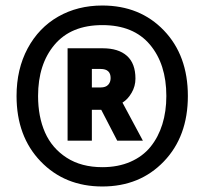

<svg xmlns="http://www.w3.org/2000/svg" viewBox="-20 -713 741 696"><path d="M40 -365Q40 -462.5 80.2 -537.5Q120.5 -612.5 191 -652.8Q261.5 -693 351 -693Q487.5 -693 574.2 -602.5Q661 -512 661 -365Q661 -218.5 574 -127.8Q487 -37 351 -37Q215 -37 127.5 -127.8Q40 -218.5 40 -365ZM351 -107Q408 -107 452.8 -126.5Q497.5 -146 525.8 -181Q554 -216 568.5 -262.5Q583 -309 583 -365Q583 -480.5 523.5 -551.2Q464 -622 351 -622Q238 -622 178 -551.2Q118 -480.5 118 -365Q118 -290 143.2 -232.8Q168.5 -175.5 221.8 -141.2Q275 -107 351 -107ZM313 -203H225V-538H352Q409.5 -538 440.2 -510.5Q471 -483 471 -428Q471 -400.5 457.2 -376.8Q443.5 -353 424 -341L498 -203H405L347 -315H313ZM313 -463V-396H345Q363 -396 372 -405.5Q381 -415 381 -430Q381 -463 345 -463Z"/></svg>

Font: Cabin
Style: Bold
Weight: 700
Designer: Pablo Impallari
Foundry: Pablo Impallari. http://www.impallari.com Igino Marini. http://www.ikern.com
Version: Version 3.001;hotconv 1.0.109;makeotfexe 2.5.65596